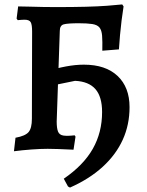

<svg xmlns="http://www.w3.org/2000/svg" viewBox="-20 -672 662 867"><path d="M296 175 287 170 268 135Q357 74 399 0Q441 -74 441 -166Q441 -235 411 -269.5Q381 -304 319 -307L187 -280V-349Q235 -364 278 -372Q321 -380 359 -380Q457 -380 511 -329Q565 -278 565 -188Q565 -109 534.5 -41.5Q504 26 444 81Q384 136 296 175ZM43 11 50 -50Q94 -58 109 -75.5Q124 -93 124 -136L125 -529Q125 -561 118.5 -572Q112 -583 91 -583Q86 -583 78 -582.5Q70 -582 60 -581L55 -588L62 -643Q84 -643 113.5 -642Q143 -641 175 -640.5Q207 -640 233 -640Q311 -640 367.5 -641.5Q424 -643 464 -646Q504 -649 532 -652L538 -643Q533 -612 529 -579.5Q525 -547 522 -514Q519 -481 517 -449L442 -443Q443 -486 441 -511Q439 -536 429 -548Q419 -560 396.5 -563.5Q374 -567 336 -567Q285 -567 267.5 -562Q250 -557 250 -532L236 -123Q236 -93 242 -78Q248 -63 265.5 -60Q283 -57 317 -61L321 -55L312 4Q274 2 243 1Q212 0 195 0Q164 0 122.5 3Q81 6 43 11Z"/></svg>

Font: Alegreya SemiBold
Style: Regular
Weight: 600
Designer: Juan Pablo del Peral
Foundry: Huerta Tipografica
Version: Version 2.009